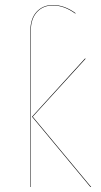

<svg xmlns="http://www.w3.org/2000/svg" viewBox="-20 -753 407 773"><path d="M192.9 -731Q153.3 -731 128.7 -704.1Q104 -677.2 104 -627.9V0H102.1V-627.9Q102.1 -678.2 127.4 -705.6Q152.8 -732.9 192.9 -732.9Q239.3 -732.9 284.2 -700.2L283.2 -698.2Q238.3 -731 192.9 -731ZM111.8 -283.2 347.2 0H344.2L108.9 -283.2L321.8 -517.1H325.2Z"/></svg>

Font: Fira Sans Compressed Two
Style: Regular
Weight: 100
Width: 1
Designer: Carrois Corporate & Edenspiekermann AG
Foundry: Carrois Corporate GbR & Edenspiekermann AG
Version: Version 4.203;PS 004.203;hotconv 1.0.88;makeotf.lib2.5.64775